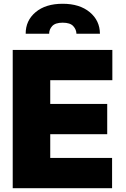

<svg xmlns="http://www.w3.org/2000/svg" viewBox="-20 -990 662 1010"><path d="M46.9 0V-727.3H571V-568.2H244.3V-443.2H544V-284.1H244.3V-159.1H569.6V0ZM115.1 -812.5Q114.7 -881.7 167.3 -926Q219.8 -970.2 309.7 -970.2Q398.8 -970.2 452.1 -926Q505.3 -881.7 505.7 -812.5H382.1Q381.7 -834.9 365.2 -852.8Q348.7 -870.7 309.7 -870.7Q271 -870.7 254.6 -852.8Q238.3 -834.9 238.6 -812.5Z"/></svg>

Font: Inter UI Black
Style: Regular
Weight: 900
Designer: Rasmus Andersson
Foundry: rsms
Version: 3.2;8d6f07862